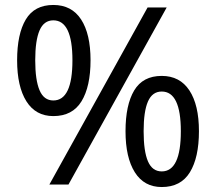

<svg xmlns="http://www.w3.org/2000/svg" viewBox="-20 -744 871 774"><path d="M195 -724Q269 -724 307 -665.5Q345 -607 345 -501Q345 -395 308.5 -335.5Q272 -276 195 -276Q124 -276 86.5 -335.5Q49 -395 49 -501Q49 -607 84 -665.5Q119 -724 195 -724ZM652 -714 256 0H179L575 -714ZM195 -662Q157 -662 139.5 -621.5Q122 -581 122 -501Q122 -421 139.5 -380Q157 -339 195 -339Q272 -339 272 -501Q272 -662 195 -662ZM632 -438Q705 -438 743.5 -379.5Q782 -321 782 -215Q782 -109 745.5 -49.5Q709 10 632 10Q561 10 523.5 -49.5Q486 -109 486 -215Q486 -321 521 -379.5Q556 -438 632 -438ZM632 -375Q594 -375 576.5 -335Q559 -295 559 -215Q559 -134 576.5 -93.5Q594 -53 632 -53Q709 -53 709 -215Q709 -375 632 -375Z"/></svg>

Font: Noto Sans Multani
Style: Regular
Weight: 400
Designer: Monotype Design Team
Foundry: Monotype Imaging Inc.
Version: Version 2.002; ttfautohint (v1.8.4.7-5d5b)